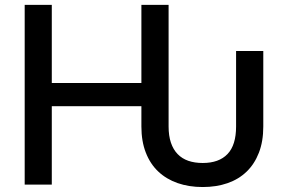

<svg xmlns="http://www.w3.org/2000/svg" viewBox="-20 -747 1157 777"><path d="M189.6 -727.3V-411.2H552.2V-727.3H662.3V-235.1Q662.3 -197.4 671.7 -169.6Q681.1 -141.7 698.9 -123.4Q716.6 -105.1 742.2 -96.2Q767.8 -87.4 800.4 -87.4Q866.1 -87.4 900.7 -123.6Q935.4 -159.8 935.4 -235.1V-540.5H1045.5V-235.1Q1045.5 -174.7 1027.7 -128.9Q1009.9 -83.1 977.8 -52.2Q945.7 -21.3 900.6 -5.7Q855.5 9.9 800.4 9.9Q744.7 9.9 698.9 -6Q653.1 -22 620.4 -52.9Q587.7 -83.8 570 -129.6Q552.2 -175.4 552.2 -235.1V-317.1H189.6V0H79.9V-727.3Z"/></svg>

Font: Cannonade Med
Style: Regular
Weight: 500
Designer: Rasmus Andersson
Foundry: rsms
Version: Version 3.012;git-f93a4a705